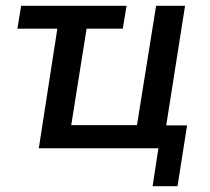

<svg xmlns="http://www.w3.org/2000/svg" viewBox="-20 -512 724 663"><path d="M507 131 527 0H114L178 -413H40L53 -492H417L404 -413H279L226 -80H453L519 -492H619L554 -79H626L593 131Z"/></svg>

Font: Nunito Sans 10pt SemiCondensed SemiBold
Style: Italic
Weight: 600
Width: 4
Italic angle: -9°
Designer: Vernon Adams
Foundry: Vernon Adams
Version: Version 3.101;gftools[0.9.27]